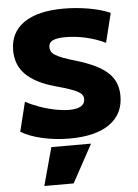

<svg xmlns="http://www.w3.org/2000/svg" viewBox="-64 -789 795 1108"><g transform="rotate(-5 333.0 -235.0)"><path d="M317 270H147L207 50H437ZM317 10Q235 10 160 -7Q85 -24 36 -54L78 -224Q113 -205 157.5 -189Q202 -173 247.5 -164Q293 -155 330 -155Q374 -155 397 -169Q420 -183 420 -210Q420 -223 413 -233.5Q406 -244 389 -253.5Q372 -263 341.5 -273.5Q311 -284 264 -297Q205 -313 162 -335Q119 -357 91 -385Q63 -413 49.5 -448Q36 -483 36 -525Q36 -629 116.5 -684.5Q197 -740 347 -740Q420 -740 491.5 -727.5Q563 -715 616 -692L574 -522Q520 -548 460.5 -561.5Q401 -575 344 -575Q294 -575 270 -563.5Q246 -552 246 -526Q246 -512 252 -500.5Q258 -489 274 -479Q290 -469 318.5 -458Q347 -447 392 -434Q456 -415 501 -393Q546 -371 574.5 -344.5Q603 -318 616.5 -284.5Q630 -251 630 -210Q630 -104 548.5 -47Q467 10 317 10Z"/></g></svg>

Font: M PLUS 1 Black
Style: Regular
Weight: 900
Designer: Coji Morishita
Foundry: UNDERFOREST DESIGN
Version: Version 1.001